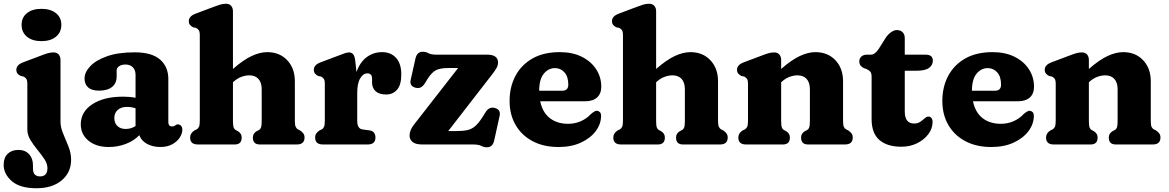

<svg xmlns="http://www.w3.org/2000/svg" viewBox="-60 -769 6220 1022"><path d="M160.5 -550Q112 -550 83.5 -573.5Q55 -597 55 -637Q55 -676 83.5 -699Q112 -722 160.5 -722Q209 -722 237.8 -699Q266.5 -676 266.5 -637Q266.5 -597 237.8 -573.5Q209 -550 160.5 -550ZM262 -122Q262 -91.5 276.2 -57.8Q290.5 -24 304.5 11Q318.5 46 318.5 81Q318.5 149 268.5 191Q218.5 233 134 233Q46.5 233 3 195.2Q-40.5 157.5 -40.5 108.5Q-40.5 70 -19 49.5Q2.5 29 38 29Q74 29 94.8 51.8Q115.5 74.5 115.5 111V128.5Q115.5 170 153.5 170Q192.5 169.5 192.5 126Q192.5 102 176.2 77.8Q160 53.5 139 28Q118 2.5 101.8 -24.2Q85.5 -51 85.5 -80V-321.5Q85.5 -342 80 -349.5Q74.5 -357 65.5 -361.5L50.5 -364.5Q40 -369.5 33.5 -377.2Q27 -385 27 -397.5Q27 -423.5 62.5 -437L158 -473Q180 -481.5 194.8 -485.8Q209.5 -490 225.5 -490Q242.5 -490 252.2 -479Q262 -468 262 -450Z M370 -107Q370 -174 431.5 -214.2Q493 -254.5 595 -254.5Q632 -254.5 661.5 -248.5V-370.5Q661.5 -396 647 -410.8Q632.5 -425.5 607.5 -425.5Q587 -425.5 574 -416.5Q561 -407.5 561 -394V-362Q561 -326 536.5 -306.2Q512 -286.5 467 -286.5Q428 -286.5 409 -303.8Q390 -321 390 -351Q390 -384 419.8 -416Q449.5 -448 508.8 -469.2Q568 -490.5 656.5 -490.5Q747.5 -490.5 791.8 -452.2Q836 -414 836 -348.5V-117Q836 -108.5 840.8 -102.2Q845.5 -96 856 -96Q862.5 -96 866.2 -97.8Q870 -99.5 873 -101.5Q876 -103.5 878.8 -105.2Q881.5 -107 886 -107Q897.5 -107 904 -99Q910.5 -91 910.5 -79Q910.5 -57 896.2 -35.8Q882 -14.5 855.8 -0.5Q829.5 13.5 794 13.5Q752.5 13.5 722 -3.5Q691.5 -20.5 681.5 -49.5Q653 -19.5 609.8 -3Q566.5 13.5 519 13.5Q452 13.5 411 -20.2Q370 -54 370 -107ZM548.5 -141.5Q548.5 -113.5 565.2 -98Q582 -82.5 608.5 -82.5Q637.5 -82.5 661.5 -98V-192.5Q640 -200 615.5 -200Q585 -200 566.8 -184Q548.5 -168 548.5 -141.5Z M1180 -709V-402Q1235.5 -450.5 1279.8 -471Q1324 -491.5 1362.5 -491.5Q1428 -491.5 1468.8 -448.5Q1509.5 -405.5 1509.5 -336.5V-126Q1509.5 -103 1514 -93.8Q1518.5 -84.5 1526.5 -80L1537 -75Q1548.5 -67 1554.8 -58.5Q1561 -50 1561 -37Q1561 0 1520 0H1323Q1286 0 1286 -37Q1286 -58 1305 -70L1316.5 -76Q1325.5 -80.5 1329.2 -90.5Q1333 -100.5 1333 -126V-293.5Q1333 -330 1315.5 -349Q1298 -368 1267 -368Q1247.5 -368 1225.5 -360.2Q1203.5 -352.5 1181.5 -332.5L1180 -331.5V-126Q1180 -100.5 1183.8 -90.5Q1187.5 -80.5 1196.5 -76L1207.5 -70Q1226.5 -58 1226.5 -37Q1226.5 0 1189.5 0H993Q952 0 952 -37Q952 -60 975.5 -75L986.5 -80Q994.5 -84.5 999 -93.8Q1003.5 -103 1003.5 -126V-580.5Q1003.5 -601 998 -608.5Q992.5 -616 983.5 -620.5L968.5 -623.5Q958 -628.5 951.5 -636.2Q945 -644 945 -656.5Q945 -682.5 980.5 -696L1076 -732Q1098 -740.5 1112.8 -744.8Q1127.5 -749 1143.5 -749Q1160.5 -749 1170.2 -738Q1180 -727 1180 -709Z M1831 -445.5 1837.5 -385.5Q1856.5 -439 1892.5 -465.2Q1928.5 -491.5 1973.5 -491.5Q2020.5 -491.5 2048.2 -461Q2076 -430.5 2076 -372.5Q2076 -317.5 2053.8 -291.8Q2031.5 -266 1995.5 -266Q1958.5 -266 1939.5 -283.2Q1920.5 -300.5 1920.5 -330V-350Q1920.5 -378.5 1895 -378.5Q1873.5 -378.5 1857.5 -352.2Q1841.5 -326 1841.5 -274.5V-126Q1841.5 -83.5 1870 -80L1907 -75Q1924 -72.5 1931.2 -62.2Q1938.5 -52 1938.5 -37Q1938.5 0 1897.5 0H1658.5Q1617.5 0 1617.5 -37Q1617.5 -50 1623.8 -58.8Q1630 -67.5 1641 -75L1652 -80Q1660 -84 1664.5 -93.5Q1669 -103 1669 -126V-321.5Q1669 -342 1663.5 -349.5Q1658 -357 1649 -361.5L1634 -364.5Q1623.5 -369.5 1617 -377.2Q1610.5 -385 1610.5 -397.5Q1610.5 -423.5 1646 -437L1741.5 -473Q1761 -480.5 1774.2 -485.2Q1787.5 -490 1798 -490Q1811.5 -490 1819.8 -480.2Q1828 -470.5 1831 -445.5Z M2556.5 -369 2326 -71.5H2372Q2405.5 -71.5 2427.8 -76.5Q2450 -81.5 2468 -96.5Q2486 -111.5 2506 -142L2525 -172.5Q2543.5 -201 2571.5 -195Q2607 -186.5 2599.5 -152.5L2570.5 -21Q2562.5 15 2532 15Q2516 15 2501.8 7.5Q2487.5 0 2457 0H2187.5Q2151.5 0 2135.8 -13.5Q2120 -27 2120 -47Q2120 -76.5 2145 -107.5L2378.5 -407H2327.5Q2286.5 -407 2263.5 -396.8Q2240.5 -386.5 2218 -352L2200.5 -324Q2182 -295 2154 -301.5Q2118.5 -309.5 2126 -344L2151.5 -457.5Q2159.5 -493.5 2190 -493.5Q2206.5 -493.5 2220.5 -485.8Q2234.5 -478 2265 -478H2533.5Q2591 -478 2591 -436Q2591 -421.5 2583 -407Q2575 -392.5 2556.5 -369Z M3140.5 -307.5Q3140.5 -270.5 3118.2 -250.2Q3096 -230 3055 -230H2815.5Q2828 -170 2867 -140Q2906 -110 2963.5 -110Q3001 -110 3032.5 -124.2Q3064 -138.5 3085 -161.5Q3106.5 -180.5 3118 -179.5Q3126.5 -178.5 3133 -172.2Q3139.5 -166 3139.5 -151Q3139 -108.5 3111 -71Q3083 -33.5 3032.2 -10Q2981.5 13.5 2913 13.5Q2833.5 13.5 2775 -17.5Q2716.5 -48.5 2684.5 -103.8Q2652.5 -159 2652.5 -231.5Q2652.5 -306.5 2683.8 -365.2Q2715 -424 2774.5 -457.8Q2834 -491.5 2919.5 -491.5Q2987.5 -491.5 3037 -466.8Q3086.5 -442 3113.5 -400.2Q3140.5 -358.5 3140.5 -307.5ZM2894.5 -406.5Q2859 -406.5 2834.5 -376.5Q2810 -346.5 2810 -286H2932Q2965 -286 2965 -318Q2965 -362 2944.2 -384.2Q2923.5 -406.5 2894.5 -406.5Z M3432.5 -709V-402Q3488 -450.5 3532.2 -471Q3576.5 -491.5 3615 -491.5Q3680.5 -491.5 3721.2 -448.5Q3762 -405.5 3762 -336.5V-126Q3762 -103 3766.5 -93.8Q3771 -84.5 3779 -80L3789.5 -75Q3801 -67 3807.2 -58.5Q3813.5 -50 3813.5 -37Q3813.5 0 3772.5 0H3575.5Q3538.5 0 3538.5 -37Q3538.5 -58 3557.5 -70L3569 -76Q3578 -80.5 3581.8 -90.5Q3585.5 -100.5 3585.5 -126V-293.5Q3585.5 -330 3568 -349Q3550.5 -368 3519.5 -368Q3500 -368 3478 -360.2Q3456 -352.5 3434 -332.5L3432.5 -331.5V-126Q3432.5 -100.5 3436.2 -90.5Q3440 -80.5 3449 -76L3460 -70Q3479 -58 3479 -37Q3479 0 3442 0H3245.5Q3204.5 0 3204.5 -37Q3204.5 -60 3228 -75L3239 -80Q3247 -84.5 3251.5 -93.8Q3256 -103 3256 -126V-580.5Q3256 -601 3250.5 -608.5Q3245 -616 3236 -620.5L3221 -623.5Q3210.5 -628.5 3204 -636.2Q3197.5 -644 3197.5 -656.5Q3197.5 -682.5 3233 -696L3328.5 -732Q3350.5 -740.5 3365.2 -744.8Q3380 -749 3396 -749Q3413 -749 3422.8 -738Q3432.5 -727 3432.5 -709Z M4098 -450V-402Q4153.5 -450.5 4197.8 -471Q4242 -491.5 4280.5 -491.5Q4346 -491.5 4386.8 -448.5Q4427.5 -405.5 4427.5 -336.5V-126Q4427.5 -102.5 4431.8 -93.5Q4436 -84.5 4444.5 -80L4455 -75Q4466.5 -67 4472.8 -58.5Q4479 -50 4479 -37Q4479 0 4438 0H4241Q4204 0 4204 -37Q4204 -58 4223 -70L4234.5 -76Q4243.5 -80.5 4247.2 -90.5Q4251 -100.5 4251 -126V-293.5Q4251 -330 4233.5 -349Q4216 -368 4185 -368Q4165.5 -368 4143.5 -360.2Q4121.5 -352.5 4099.5 -332.5L4098 -331.5V-126Q4098 -100.5 4101.8 -90.5Q4105.5 -80.5 4114.5 -76L4125.5 -70Q4144.5 -58 4144.5 -37Q4144.5 0 4107.5 0H3911Q3870 0 3870 -37Q3870 -60 3893.5 -75L3904.5 -80Q3912.5 -84.5 3917 -93.8Q3921.5 -103 3921.5 -126V-321.5Q3921.5 -342 3916 -349.5Q3910.5 -357 3901.5 -361.5L3886.5 -364.5Q3876 -370 3869.5 -377.5Q3863 -385 3863 -397.5Q3863 -423.5 3898.5 -437L3994 -473Q4016 -481.5 4030.8 -485.8Q4045.5 -490 4061.5 -490Q4078.5 -490 4088.2 -479Q4098 -468 4098 -450Z M4551.5 -402 4539 -406Q4527.5 -411.5 4520.8 -420Q4514 -428.5 4514 -442.5Q4514 -458 4525 -468Q4536 -478 4554 -478H4576Q4597.5 -478 4618.5 -510.5L4656 -570Q4667.5 -586.5 4683.5 -597.8Q4699.5 -609 4713.5 -609Q4732.5 -609 4744.2 -597.8Q4756 -586.5 4756 -566V-478H4867Q4905.5 -478 4905.5 -446Q4905.5 -423 4885.5 -407.8Q4865.5 -392.5 4819 -392.5H4756V-175.5Q4756 -111.5 4806 -111.5Q4825.5 -111.5 4839 -121Q4852.5 -130.5 4862.8 -139.8Q4873 -149 4884 -148.5Q4892.5 -148 4898.5 -140Q4904.5 -132 4904 -118.5Q4903.5 -84 4881 -54.2Q4858.5 -24.5 4821 -6.2Q4783.5 12 4738 12Q4662 12 4620.8 -24Q4579.5 -60 4579.5 -134.5V-359.5Q4579.5 -380.5 4572 -388.2Q4564.5 -396 4551.5 -402Z M5444 -307.5Q5444 -270.5 5421.8 -250.2Q5399.5 -230 5358.5 -230H5119Q5131.5 -170 5170.5 -140Q5209.5 -110 5267 -110Q5304.5 -110 5336 -124.2Q5367.5 -138.5 5388.5 -161.5Q5410 -180.5 5421.5 -179.5Q5430 -178.5 5436.5 -172.2Q5443 -166 5443 -151Q5442.5 -108.5 5414.5 -71Q5386.5 -33.5 5335.8 -10Q5285 13.5 5216.5 13.5Q5137 13.5 5078.5 -17.5Q5020 -48.5 4988 -103.8Q4956 -159 4956 -231.5Q4956 -306.5 4987.2 -365.2Q5018.5 -424 5078 -457.8Q5137.5 -491.5 5223 -491.5Q5291 -491.5 5340.5 -466.8Q5390 -442 5417 -400.2Q5444 -358.5 5444 -307.5ZM5198 -406.5Q5162.5 -406.5 5138 -376.5Q5113.5 -346.5 5113.5 -286H5235.5Q5268.5 -286 5268.5 -318Q5268.5 -362 5247.8 -384.2Q5227 -406.5 5198 -406.5Z M5736 -450V-402Q5791.5 -450.5 5835.8 -471Q5880 -491.5 5918.5 -491.5Q5984 -491.5 6024.8 -448.5Q6065.5 -405.5 6065.5 -336.5V-126Q6065.5 -102.5 6069.8 -93.5Q6074 -84.5 6082.5 -80L6093 -75Q6104.5 -67 6110.8 -58.5Q6117 -50 6117 -37Q6117 0 6076 0H5879Q5842 0 5842 -37Q5842 -58 5861 -70L5872.5 -76Q5881.5 -80.5 5885.2 -90.5Q5889 -100.5 5889 -126V-293.5Q5889 -330 5871.5 -349Q5854 -368 5823 -368Q5803.5 -368 5781.5 -360.2Q5759.5 -352.5 5737.5 -332.5L5736 -331.5V-126Q5736 -100.5 5739.8 -90.5Q5743.5 -80.5 5752.5 -76L5763.5 -70Q5782.5 -58 5782.5 -37Q5782.5 0 5745.5 0H5549Q5508 0 5508 -37Q5508 -60 5531.5 -75L5542.5 -80Q5550.5 -84.5 5555 -93.8Q5559.5 -103 5559.5 -126V-321.5Q5559.5 -342 5554 -349.5Q5548.5 -357 5539.5 -361.5L5524.5 -364.5Q5514 -370 5507.5 -377.5Q5501 -385 5501 -397.5Q5501 -423.5 5536.5 -437L5632 -473Q5654 -481.5 5668.8 -485.8Q5683.5 -490 5699.5 -490Q5716.5 -490 5726.2 -479Q5736 -468 5736 -450Z"/></svg>

Font: Fraunces 9pt S100
Style: Bold
Weight: 700
Version: Version 1.000; ttfautohint (v1.8.3)